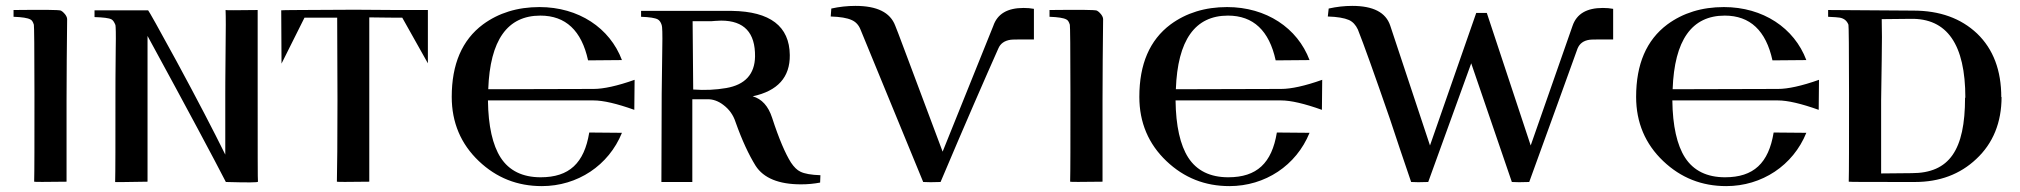

<svg xmlns="http://www.w3.org/2000/svg" viewBox="-20 -618 6858 652"><path d="M208 -553C208 -564 195 -578 187 -582C179 -585 125 -585 26 -584C26 -569 26 -561 26 -561C55 -560 74 -557 83 -552C88 -550 92 -544 95 -534C96 -531 97 -453 97 -300C97 -133 97 -33 96 -1C96 0 133 0 206 -1V-277C206 -366 207 -458 208 -554V-553Z M856 -1C855 -1 855 -107 855 -318C855 -495 855 -584 855 -584C782 -583 746 -583 746 -584C747 -564 747 -517 746 -444C745 -354 745 -305 745 -298V-93C705 -174 650 -280 579 -411C518 -523 486 -580 483 -583H301V-560C330 -559 350 -557 359 -552C364 -549 368 -543 372 -533C373 -529 374 -503 373 -454C372 -369 372 -317 372 -299C372 -132 372 -32 371 0C370 1 406 0 481 -1V-320C481 -437 481 -496 481 -496C620 -241 708 -76 747 0C820 2 856 2 856 -1Z M1433 -584C1350 -584 1267 -584 1184 -585C1018 -584 935 -584 935 -583L936 -402L1014 -558H1125L1126 -279C1126 -137 1125 -44 1124 -1C1124 0 1161 0 1234 -1V-559C1289 -558 1326 -558 1346 -558L1433 -403Z M2135 -347C2076 -326 2029 -316 1996 -316L1638 -315C1644 -482 1703 -565 1815 -565C1901 -565 1955 -514 1977 -413L2092 -414C2051 -523 1945 -594 1812 -594C1737 -594 1673 -574 1620 -535C1549 -482 1514 -400 1514 -289C1514 -202 1545 -129 1606 -71C1666 -14 1737 14 1820 14C1941 14 2047 -56 2092 -167L1981 -168C1964 -64 1913 -16 1816 -16C1755 -16 1709 -38 1680 -83C1653 -125 1638 -190 1637 -277H1995C2029 -277 2075 -266 2134 -245L2135 -347Z M2766 -23C2735 -24 2712 -28 2698 -35C2687 -40 2676 -51 2666 -66C2647 -96 2625 -147 2602 -218C2589 -258 2567 -282 2536 -291C2621 -309 2663 -356 2662 -431C2661 -529 2595 -579 2466 -581H2157V-561C2186 -560 2205 -557 2214 -552C2219 -549 2224 -543 2227 -533C2229 -529 2230 -503 2229 -454C2228 -369 2227 -317 2227 -299L2226 0H2331V-73V-208C2331 -263 2331 -288 2331 -281H2384C2401 -281 2419 -275 2436 -262C2456 -247 2470 -228 2478 -203C2500 -141 2523 -92 2546 -55C2573 -13 2625 8 2700 8C2723 8 2744 6 2765 2ZM2544 -426C2543 -366 2510 -330 2446 -319C2411 -313 2374 -311 2334 -314L2332 -546H2396C2397 -546 2417 -548 2429 -548C2507 -548 2545 -507 2544 -426Z M3115 0C3129 1 3149 1 3174 0C3259 -201 3325 -352 3370 -453C3377 -470 3391 -480 3412 -483C3417 -484 3443 -484 3491 -484V-588C3480 -590 3469 -591 3456 -591C3401 -591 3367 -571 3353 -530L3181 -103C3074 -388 3021 -531 3020 -531C3003 -576 2958 -598 2885 -598C2857 -598 2830 -595 2803 -589L2801 -562C2833 -561 2857 -557 2872 -550C2886 -544 2896 -533 2902 -518L3115 0Z M3726 -553C3726 -564 3713 -578 3705 -582C3697 -585 3643 -585 3544 -584C3544 -569 3544 -561 3544 -561C3573 -560 3592 -557 3601 -552C3606 -550 3610 -544 3613 -534C3614 -531 3615 -453 3615 -300C3615 -133 3615 -33 3614 -1C3614 0 3651 0 3724 -1V-277C3724 -366 3725 -458 3726 -554V-553Z M4470 -347C4411 -326 4364 -316 4331 -316L3973 -315C3979 -482 4038 -565 4150 -565C4236 -565 4290 -514 4312 -413L4427 -414C4386 -523 4280 -594 4147 -594C4072 -594 4008 -574 3955 -535C3884 -482 3849 -400 3849 -289C3849 -202 3880 -129 3941 -71C4001 -14 4072 14 4155 14C4276 14 4382 -56 4427 -167L4316 -168C4299 -64 4248 -16 4151 -16C4090 -16 4044 -38 4015 -83C3988 -125 3973 -190 3972 -277H4330C4364 -277 4410 -266 4469 -245L4470 -347Z M4993 -574 4836 -124C4746 -395 4701 -530 4701 -531C4686 -576 4643 -598 4572 -598C4545 -598 4519 -595 4492 -589L4489 -562C4521 -561 4545 -557 4561 -550C4574 -544 4584 -533 4591 -518C4611 -468 4647 -367 4700 -214C4721 -150 4745 -79 4772 0C4785 1 4805 1 4830 0L4976 -403L5114 0C5127 1 5147 1 5173 0C5246 -200 5300 -351 5337 -453C5344 -470 5357 -480 5378 -483C5382 -484 5409 -484 5458 -484V-588C5447 -590 5436 -591 5423 -591C5368 -591 5334 -571 5320 -530L5178 -124L5029 -574Z M6157 -347C6098 -326 6051 -316 6018 -316L5660 -315C5666 -482 5725 -565 5837 -565C5923 -565 5977 -514 5999 -413L6114 -414C6073 -523 5967 -594 5834 -594C5759 -594 5695 -574 5642 -535C5571 -482 5536 -400 5536 -289C5536 -202 5567 -129 5628 -71C5688 -14 5759 14 5842 14C5963 14 6069 -56 6114 -167L6003 -168C5986 -64 5935 -16 5838 -16C5777 -16 5731 -38 5702 -83C5675 -125 5660 -190 5659 -277H6017C6051 -277 6097 -266 6156 -245L6157 -347Z M6776 -288C6776 -379 6749 -451 6694 -504C6639 -556 6567 -582 6477 -582L6188 -584C6188 -569 6188 -561 6188 -561C6209 -560 6223 -559 6228 -558C6243 -555 6252 -547 6257 -534C6258 -531 6259 -453 6259 -300C6259 -133 6259 -33 6258 -1C6258 0 6333 0 6483 0C6566 0 6636 -26 6691 -78C6748 -131 6777 -202 6777 -289ZM6653 -286C6653 -109 6600 -30 6472 -30L6368 -29V-277C6368 -298 6369 -344 6370 -415C6371 -472 6371 -518 6370 -553L6467 -554C6592 -557 6654 -467 6654 -286Z"/></svg>

Font: GFS Nicefore
Style: Regular
Weight: 400
Designer: George Matthiopoulos
Foundry: George Matthiopoulos
Version: Version 1.0